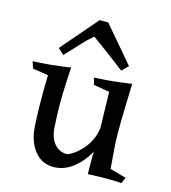

<svg xmlns="http://www.w3.org/2000/svg" viewBox="-103 -752 754 845"><g transform="rotate(15 274.0 -329.5)"><path d="M217 9Q162 9 128.5 -35Q95 -79 92 -151Q90 -186 89 -242.5Q88 -299 90 -375L19 -386L9 -417Q44 -418 90.5 -422.5Q137 -427 180 -434Q176 -377 174 -313.5Q172 -250 177 -164Q179 -118 201 -89.5Q223 -61 261 -61Q273 -64 291.5 -77Q310 -90 329 -111.5Q348 -133 361 -163.5Q374 -194 374 -231L400 -188Q394 -139 367.5 -94Q341 -49 302 -20Q263 9 217 9ZM372 0Q372 -34 371.5 -53.5Q371 -73 371.5 -92.5Q372 -112 375 -145L369 -374L297 -386L288 -417Q312 -418 342.5 -420.5Q373 -423 404 -427Q435 -431 458 -434Q456 -378 454.5 -320.5Q453 -263 453 -207Q453 -173 456 -137Q459 -101 463 -48L537 -27L525 0Q508 -1 495.5 -1.5Q483 -2 468.5 -2Q454 -2 430 -2Q416 -2 401 -1Q386 0 372 0ZM286 -668Q319 -629 353 -589.5Q387 -550 424 -506L396 -478Q353 -511 315.5 -539Q278 -567 243 -592Q218 -571 190.5 -541Q163 -511 132 -478L105 -503Q143 -547 176.5 -586Q210 -625 247 -668Z"/></g></svg>

Font: Ruwudu
Style: Regular
Weight: 400
Designer: Becca Hirsbrunner Spalinger
Foundry: SIL International
Version: Version 3.000